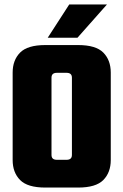

<svg xmlns="http://www.w3.org/2000/svg" viewBox="-20 -845 556 865"><path d="M304 -374V-495Q304 -506 298 -511.5Q292 -517 279 -517H246V-642H332Q412 -642 445.5 -608Q479 -574 479 -518V-374ZM304 -147V-387H479V-124Q479 -68 445.5 -34Q412 0 332 0H246V-125H279Q292 -125 298 -130.5Q304 -136 304 -147ZM212 -495V-374H37V-518Q37 -574 70.5 -608Q104 -642 184 -642H270V-517H237Q224 -517 218 -511.5Q212 -506 212 -495ZM212 -387V-147Q212 -136 218 -130.5Q224 -125 237 -125H270V0H184Q104 0 70.5 -34Q37 -68 37 -124V-387ZM195 -675 292 -825H462L329 -675Z"/></svg>

Font: Teko Variable Light
Style: Regular
Weight: 300
Designer: Manushi Parikh, Jonny Pinhorn
Foundry: Indian Type Foundry
Version: Version 3.000